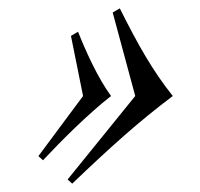

<svg xmlns="http://www.w3.org/2000/svg" viewBox="-20 -458 480 460"><path d="M72 -84 83 -74C128 -122 190 -184 246 -228C214 -272 186 -334 167 -382L150 -372L179 -228ZM142 -28 153 -18C245 -106 314 -168 394 -228C346 -288 311 -350 267 -438L250 -428L304 -228Z"/></svg>

Font: Old Standard
Style: Italic
Weight: 400
Italic angle: -15.2°
Designer: Alexey Kryukov <alexios@thessalonica.org.ru>
Version: Version 2.0